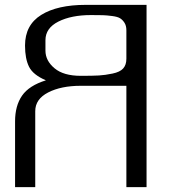

<svg xmlns="http://www.w3.org/2000/svg" viewBox="-20 -770 706 790"><path d="M167 -561.5Q167 -520.5 204.1 -489.3Q241.2 -458 312.5 -458Q362.3 -458 387.2 -459.5Q412.1 -460.9 442.9 -467.3Q473.6 -473.6 486.8 -488.3Q500 -502.9 500 -528.3V-645.5Q500 -664.1 492.2 -676.3Q484.4 -688.5 474.1 -694.8Q463.9 -701.2 441.4 -704.1Q418.9 -707 403.3 -707.5Q387.7 -708 354.5 -708Q273.4 -708 220.2 -681.2Q167 -654.3 167 -604.5ZM125 0H42V-270.5Q42 -335 70.8 -376.5Q99.6 -418 168.9 -439.5Q116.2 -461.9 99.6 -495.1Q83 -528.3 83 -582V-583Q83 -667 149.4 -708.5Q215.8 -750 333 -750H583V0H500V-417H312.5Q231.4 -417 178.2 -389.6Q125 -362.3 125 -312.5Z"/></svg>

Font: okolaks
Style: Regular
Weight: 500
Version: Version 000.6.0